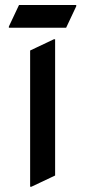

<svg xmlns="http://www.w3.org/2000/svg" viewBox="-20 -710 333 750"><path d="M97.7 19.5V-512.7L190.4 -556.6H195.3V-24.4L102.5 19.5ZM14.6 -601.6V-606.4L54.2 -690.4H277.8V-685.5L238.3 -601.6Z"/></svg>

Font: Nova Oval
Style: Book
Weight: 400
Version: Version 2.000